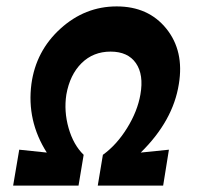

<svg xmlns="http://www.w3.org/2000/svg" viewBox="-20 -579 640 599"><path d="M21 0 40 -112 126 -103Q63 -202 78 -317Q92 -420 168.5 -489.5Q245 -559 344 -559Q443 -559 499 -489.5Q555 -420 538 -317Q520 -202 419 -103L507 -112L489 0H285L301 -96Q344 -127 376.5 -179.5Q409 -232 418 -284Q429 -346 404 -382Q379 -418 325 -418Q271 -418 234.5 -382Q198 -346 187 -284Q179 -232 194 -179.5Q209 -127 241 -96L225 0Z"/></svg>

Font: Jost* 600 Semi
Style: Italic
Weight: 600
Italic angle: -10°
Version: Version 3.500